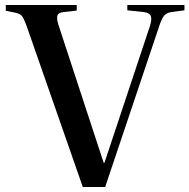

<svg xmlns="http://www.w3.org/2000/svg" viewBox="-20 -743 753 763"><path d="M309 0 85 -642Q75 -669 67.5 -679Q60 -689 39 -693L3 -700V-723H285V-701L232 -695Q213 -693 208.5 -682.5Q204 -672 212 -645L392 -96H395L576 -640Q584 -665 579.5 -678.5Q575 -692 552 -695L486 -702V-723H713V-702L660 -695Q642 -692 632.5 -681Q623 -670 613 -640L398 0Z"/></svg>

Font: Literata 60pt Medium
Style: Regular
Weight: 500
Designer: Latin by Veronika Burian and Jose Scaglione. Greek by Irene Vlachou. Cyrillic by Vera Evstafieva.
Foundry: TypeTogether
Version: Version 3.103;gftools[0.9.29]